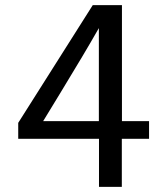

<svg xmlns="http://www.w3.org/2000/svg" viewBox="-20 -731 641 751"><path d="M148.9 -257.3H366.7V-621.1Q335 -565.4 300.8 -508.1Q266.6 -450.7 216.6 -368.4Q166.5 -286.1 148.9 -257.3ZM367.2 0V-188H51.3V-250.5L342.8 -710.9H457V-257.3H563V-188H456.5V0Z"/></svg>

Font: Muli
Style: Regular
Weight: 400
Designer: Vernon Adams
Foundry: newtypography
Version: Version 2; ttfautohint (v1.00rc1.6-4cba) -l 8 -r 50 -G 200 -